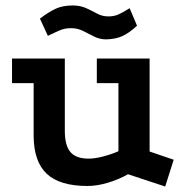

<svg xmlns="http://www.w3.org/2000/svg" viewBox="-20 -661 676 702"><path d="M448 -24Q415 -5 375 7Q335 19 300 19Q198 19 150.5 -26Q103 -71 103 -166V-357H24V-447H217V-183Q217 -129 237.5 -105Q258 -81 304 -81Q327 -81 357.5 -89Q388 -97 413 -108V-357H334V-447H527V-107L615 -77L584 21ZM155 -530 126 -593Q159 -618 184.5 -629.5Q210 -641 246 -641Q274 -641 295.5 -631Q317 -621 335.5 -611Q354 -601 376 -601Q396 -601 411.5 -607.5Q427 -614 454 -631L481 -567Q453 -541 428.5 -529.5Q404 -518 368 -517Q345 -517 325 -527Q305 -537 284.5 -547.5Q264 -558 240 -558Q218 -558 201 -551Q184 -544 155 -530Z"/></svg>

Font: Podkova
Style: Bold
Weight: 700
Designer: Ilya Yudin
Foundry: Cyreal (www.cyreal.org)
Version: Version 2.102; ttfautohint (v1.8.1.43-b0c9)